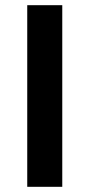

<svg xmlns="http://www.w3.org/2000/svg" viewBox="-20 -720 345 740"><path d="M85 -700H220V0H85Z"/></svg>

Font: OVRPSS Recut ExtraBold
Style: Regular
Weight: 800
Designer: Giant Group
Foundry: Giant Group
Version: Version 1.001;hotconv 1.0.109;makeotfexe 2.5.65596